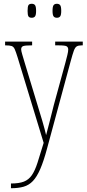

<svg xmlns="http://www.w3.org/2000/svg" viewBox="-20 -756 458 1016"><path d="M38 215Q81 215 106.5 205Q132 195 148.5 171Q165 147 178.5 105Q192 63 211 0L73 -453Q64 -482 58 -495.5Q52 -509 41.5 -512.5Q31 -516 8 -516H7V-536H150V-516H147Q113 -516 102.5 -512Q92 -508 92 -495Q92 -487 97.5 -468.5Q103 -450 111 -423L171 -225Q190 -164 204 -116Q218 -68 224 -41Q231 -69 242 -110Q253 -151 265 -201L326 -424Q332 -447 336.5 -465Q341 -483 341 -494Q341 -505 333.5 -510.5Q326 -516 290 -516H272V-536H418V-516H413Q395 -516 386 -510.5Q377 -505 370.5 -487Q364 -469 354 -432L229 30Q211 97 193 138.5Q175 180 154 202Q133 224 105 232Q77 240 39 240H38ZM281 -662Q269 -662 263.5 -669.5Q258 -677 258 -698Q258 -721 263.5 -728.5Q269 -736 281 -736Q293 -736 298.5 -728.5Q304 -721 304 -698Q304 -677 298.5 -669.5Q293 -662 281 -662ZM148 -662Q135 -662 130.5 -669.5Q126 -677 126 -698Q126 -721 130.5 -728.5Q135 -736 148 -736Q160 -736 165.5 -728.5Q171 -721 171 -698Q171 -677 165.5 -669.5Q160 -662 148 -662Z"/></svg>

Font: Noto Serif Tamil ExtraCondensed Thin
Style: Italic
Weight: 100
Width: 2
Italic angle: -12°
Designer: Indian Type Foundry, Tom Grace, and the Monotype Design Team
Foundry: Monotype Imaging Inc.
Version: Version 2.003; ttfautohint (v1.8.4.7-5d5b)